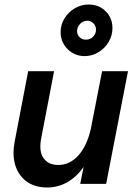

<svg xmlns="http://www.w3.org/2000/svg" viewBox="-20 -816 605 852"><path d="M40 -139Q40 -159 45 -187L105 -500H220L162 -198Q159 -182 159 -166Q159 -128 180 -106Q201 -84 238 -84Q290 -84 328 -126.5Q366 -169 383 -244L433 -500H548L451 0H336L351 -75Q321 -32 279.5 -8Q238 16 189 16Q120 16 80 -26.5Q40 -69 40 -139ZM373 -796Q419 -796 449 -766Q479 -736 479 -691Q479 -658 462 -629.5Q445 -601 416.5 -584Q388 -567 356 -567Q311 -567 280 -598Q249 -629 249 -674Q249 -706 266 -734Q283 -762 311.5 -779Q340 -796 373 -796ZM361 -640Q380 -640 393 -653Q406 -666 406 -684Q406 -701 394.5 -712.5Q383 -724 367 -724Q349 -724 335.5 -710Q322 -696 322 -678Q322 -662 333 -651Q344 -640 361 -640Z"/></svg>

Font: MedMera Sans Semibold
Style: Italic
Weight: 600
Italic angle: -11°
Designer: Kasper Nordkvist
Foundry: UNCUT.wtf
Version: Version 1.300